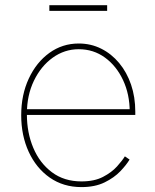

<svg xmlns="http://www.w3.org/2000/svg" viewBox="-20 -725 612 756"><path d="M300.8 11.7Q229.5 11.7 176 -25.6Q122.6 -63 93 -127.2Q63.5 -191.4 63.5 -271.5Q63.5 -351.6 93.3 -415.5Q123 -479.5 174.3 -516.6Q225.6 -553.7 290 -553.7Q337.9 -553.7 378.4 -533.4Q418.9 -513.2 449.2 -476.8Q479.5 -440.4 496.1 -391.6Q512.7 -342.8 512.7 -285.2V-272.5H75.2V-294.9H500.5L490.7 -285.2Q490.7 -353.5 464.6 -409.4Q438.5 -465.3 393.3 -498.3Q348.1 -531.2 290 -531.2Q233.9 -531.2 187.5 -497.8Q141.1 -464.4 113.5 -407Q85.9 -349.6 85.9 -277.3V-274.4Q85.9 -202.6 111.1 -142.8Q136.2 -83 184.3 -46.9Q232.4 -10.7 300.8 -10.7Q351.6 -10.7 385.7 -28.6Q419.9 -46.4 440.9 -69.8Q461.9 -93.3 471.7 -109.4L490.2 -96.7Q478 -76.2 453.9 -50.8Q429.7 -25.4 391.8 -6.8Q354 11.7 300.8 11.7ZM401.9 -704.6V-682.1H174.3V-704.6Z"/></svg>

Font: Inter Thin
Style: Regular
Weight: 250
Designer: Rasmus Andersson
Foundry: rsms
Version: Version 4.001;git-66647c0bb